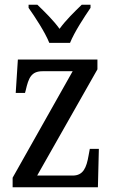

<svg xmlns="http://www.w3.org/2000/svg" viewBox="-20 -786 479 806"><path d="M187 -606H274C292 -651 334 -715 360 -753V-766H323C292 -736 256 -701 230 -665C204 -701 168 -736 137 -766H100V-753C127 -715 169 -651 187 -606ZM33 0H391L395 -161H357L352 -134C343 -81 329 -49 285 -49H136L389 -495V-536H55L46 -396H85L88 -407C100 -459 111 -487 159 -487H285L33 -40Z"/></svg>

Font: Noto Serif Khmer Condensed
Style: Regular
Weight: 400
Width: 3
Designer: Danh Hong and the Monotype Design Team
Foundry: Monotype Imaging Inc.
Version: Version 2.004